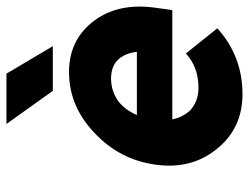

<svg xmlns="http://www.w3.org/2000/svg" viewBox="-106 -634 753 580"><g transform="rotate(-90 270.0 -344.5)"><path d="M529 -200 536 -250Q552 -362 497 -436Q440 -512 342 -512Q239 -512 159 -436Q77 -360 62 -250Q47 -142 110 -65Q172 12 275 12Q390 12 474 -64L398 -159Q357 -121 294 -121Q254 -121 226 -146Q216 -157 209 -170.5Q202 -184 199 -200ZM322 -385Q360 -385 380 -363Q399 -342 403 -307H212Q226 -340 251 -361Q283 -385 322 -385ZM285 -561H420L337 -701H185Z"/></g></svg>

Font: Unageo
Style: Bold-Italic
Weight: 700
Designer: Richard Sepsi
Foundry: Richard Sepsi
Version: Version 2.000